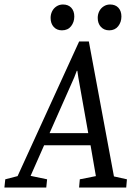

<svg xmlns="http://www.w3.org/2000/svg" viewBox="-67 -839 605 859"><path d="M-47.3 0 -43.4 -36.8 11.7 -51.1 287 -653.4H330.5L442.8 -49.7L500.9 -36.8L497.7 0H286.8L290.1 -36.8L362 -51.1L338.1 -189.1H130.4L69.9 -52.2L143.7 -36.8L140 0ZM154.7 -243.3H327.8L283.5 -492L279 -522.3H276.6L264.9 -492ZM421.7 -703.3Q398.7 -703.3 384.4 -718.7Q370.2 -734 370.2 -759.1Q370.2 -774.8 377 -788.5Q383.8 -802.2 396.7 -810.5Q409.5 -818.9 425.4 -818.9Q449.3 -818.9 462.8 -804.2Q476.2 -789.5 476.2 -765.1Q476.2 -740.1 461.8 -721.7Q447.3 -703.3 421.7 -703.3ZM210 -703.3Q187 -703.3 173.2 -718.7Q159.4 -734 159.4 -759.1Q159.4 -774.8 166.2 -788.5Q173 -802.2 185.8 -810.5Q198.6 -818.9 214.7 -818.9Q238.5 -818.9 252 -804.2Q265.4 -789.5 265.4 -765.1Q265.4 -740.1 251 -721.7Q236.5 -703.3 210 -703.3Z"/></svg>

Font: Faustina Light
Style: Italic
Weight: 300
Italic angle: -8°
Designer: Alfonso Garcia
Foundry: http://www.omnibus-type.com
Version: Version 1.200